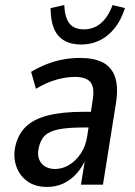

<svg xmlns="http://www.w3.org/2000/svg" viewBox="-20 -730 535 759"><path d="M166 9Q119 9 88 -13.5Q57 -36 44.5 -72.5Q32 -109 40 -149Q51 -199 82 -229Q113 -259 169 -273.5Q225 -288 310 -288H353L344 -226H308Q250 -226 213.5 -219Q177 -212 158.5 -195Q140 -178 133 -145Q125 -109 143 -85.5Q161 -62 199 -62Q226 -62 252.5 -77.5Q279 -93 299 -122.5Q319 -152 325 -193L346 -332Q355 -383 338 -404.5Q321 -426 276 -426Q243 -426 204.5 -415.5Q166 -405 122 -379L103 -446Q135 -465 167.5 -477.5Q200 -490 232.5 -495.5Q265 -501 296 -501Q352 -501 386.5 -483Q421 -465 434.5 -426.5Q448 -388 439 -326L387 0H300L317 -105H321Q305 -68 281.5 -42.5Q258 -17 229 -4Q200 9 166 9ZM301 -554Q261 -554 233.5 -570Q206 -586 193 -618Q180 -650 180 -698L234 -710Q236 -662 254 -638Q272 -614 312 -614Q350 -614 378.5 -638Q407 -662 425 -710L474 -698Q459 -651 433.5 -619Q408 -587 374.5 -570.5Q341 -554 301 -554Z"/></svg>

Font: Nunito Sans 10pt Condensed SemiBold
Style: Italic
Weight: 600
Width: 3
Italic angle: -9°
Designer: Vernon Adams
Foundry: Vernon Adams
Version: Version 3.101;gftools[0.9.27]